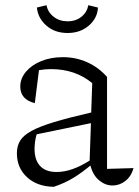

<svg xmlns="http://www.w3.org/2000/svg" viewBox="-20 -709 534 739"><path d="M187 10Q123 9 84 -27Q45 -63 45 -119Q45 -147 57.5 -167.5Q70 -188 101 -205Q132 -222 188 -239Q244 -256 331 -276L335 -389Q270 -443 176 -443Q154 -443 130 -439L114 -312Q58 -326 58 -376Q58 -407 80 -433Q102 -459 139 -474Q176 -489 222 -489Q272 -489 315.5 -469.5Q359 -450 392 -413V-59L494 -62Q485 -30 462.5 -12.5Q440 5 413 5Q386 5 362 -14.5Q338 -34 328 -72Q296 -45 262.5 -24.5Q229 -4 187 10ZM113 -136Q113 -93 134.5 -70Q156 -47 198 -47Q256 -47 325 -91L330 -235L121 -192Q113 -164 113 -136ZM240 -582Q191 -582 158.5 -610.5Q126 -639 122 -680L159 -689Q164 -662 186.5 -644.5Q209 -627 240 -627Q272 -627 293.5 -644.5Q315 -662 320 -689L357 -680Q355 -639 322 -610.5Q289 -582 240 -582Z"/></svg>

Font: Piazzolla Light
Style: Regular
Weight: 300
Designer: Juan Pablo del Peral
Foundry: Huerta Tipografica
Version: Version 1.330